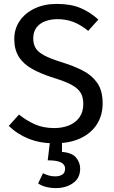

<svg xmlns="http://www.w3.org/2000/svg" viewBox="-20 -721 585 982"><path d="M270 -701Q341 -701 390.5 -680.5Q440 -660 483 -621L431 -563Q392 -595 354.5 -609Q317 -623 274 -623Q240 -623 211.5 -612.5Q183 -602 166.5 -580Q150 -558 150 -525Q150 -496 162 -475.5Q174 -455 206.5 -437.5Q239 -420 301 -401Q356 -384 402.5 -360.5Q449 -337 477 -297.5Q505 -258 505 -192Q505 -132 476 -86Q447 -40 392 -14Q337 12 259 12Q185 12 126.5 -11.5Q68 -35 25 -77L77 -135Q116 -104 159 -85Q202 -66 258 -66Q299 -66 332.5 -79.5Q366 -93 386 -120.5Q406 -148 406 -189Q406 -223 393 -245.5Q380 -268 348 -286Q316 -304 257 -322Q190 -343 144.5 -368.5Q99 -394 76 -431Q53 -468 53 -521Q53 -574 81 -614.5Q109 -655 158 -678Q207 -701 270 -701ZM238 -16H297V56Q348 60 369 85Q390 110 390 141Q390 190 353.5 215.5Q317 241 266 241Q238 241 214 234.5Q190 228 175 217L200 165Q214 172 229 176.5Q244 181 263 181Q284 181 298.5 172Q313 163 313 141Q313 121 292.5 110Q272 99 224 99Z"/></svg>

Font: Fira Sans Variable
Style: Regular
Weight: 400
Designer: Carrois Corporate & Edenspiekermann AG
Foundry: Carrois Corporate GbR & Edenspiekermann AG
Version: Version 4.202